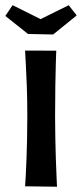

<svg xmlns="http://www.w3.org/2000/svg" viewBox="-37 -707 310 727"><path d="M178.8 0 58 -1.6Q59.2 -19.6 60.7 -46.1Q62.2 -72.6 63.4 -106.4Q64.6 -140.2 65.5 -180.4Q66.4 -220.6 66.4 -266Q66.4 -331.2 64.5 -382Q62.6 -432.8 60.6 -466.9Q58.6 -501 58 -515.4L176 -515.2Q175.4 -503.2 174.4 -468.4Q173.4 -433.6 172.5 -381.7Q171.6 -329.8 171.6 -265Q171.6 -222.4 172.5 -183.4Q173.4 -144.4 174.3 -110.3Q175.2 -76.2 176.7 -48.3Q178.2 -20.4 178.8 0ZM164.2 -576.4 69 -578.4 -16.8 -646.6 10.6 -687.4 116.6 -634.6 223.2 -687.2 253.4 -648.6Z"/></svg>

Font: Truculenta
Style: Regular
Weight: 400
Designer: Ivan Castro, Eva Sanz & Omnibus-Type Team
Foundry: Omnibus-Type
Version: Version 1.002